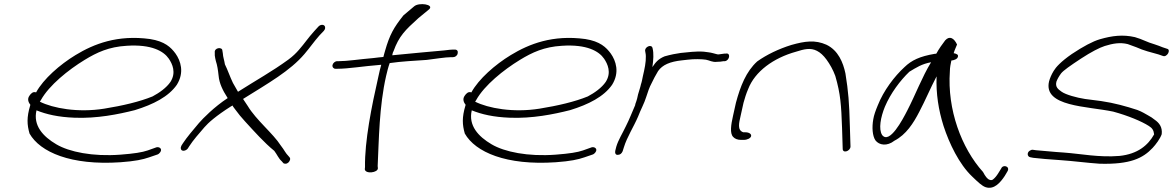

<svg xmlns="http://www.w3.org/2000/svg" viewBox="-20 -740 5560 910"><path d="M120 -287C107 -270 116 -253 124 -243L123 -240C106 -183 108 -149 120 -107C170 -19 316 45 551 29C621 24 657 16 686 6L727 -8C732 -10 736 -14 739 -18C751 -34 736 -45 722 -42L680 -27C654 -18 616 -12 551 -7C419 3 308 -20 247 -56C184 -93 136 -145 153 -217C200 -198 256 -185 334 -182C440 -178 540 -198 619 -218C707 -245 779 -282 818 -338C855 -397 836 -452 812 -486C790 -516 761 -544 691 -555C537 -576 425 -532 338 -479C264 -434 186 -366 151 -302C137 -308 126 -296 120 -287ZM169 -258 174 -266C213 -336 304 -409 381 -456C440 -492 496 -518 580 -523C699 -531 756 -497 780 -462C797 -437 816 -396 788 -352C769 -324 735 -300 703 -283C642 -258 561 -239 474 -225C349 -205 231 -227 169 -258Z M840 -50C838 -45 836 -41 837 -36C839 -20 861 -24 870 -36L877 -47C895 -75 923 -107 949 -137C967 -158 1004 -191 1075 -236C1076 -236 1077 -237 1082 -240C1085 -233 1091 -227 1095 -221C1109 -202 1124 -183 1141 -165C1185 -117 1232 -64 1280 -25C1293 -8 1301 12 1315 24L1322 32C1324 35 1328 36 1333 36C1344 36 1353 26 1355 16C1356 11 1354 7 1351 4L1345 -3C1341 -7 1336 -13 1331 -21C1326 -30 1319 -39 1311 -50C1274 -108 1194 -171 1154 -238L1132 -271C1252 -346 1355 -404 1423 -484C1451 -517 1466 -540 1494 -572L1515 -594C1519 -599 1521 -603 1521 -608C1522 -624 1502 -627 1490 -615L1469 -592C1440 -560 1425 -536 1397 -504C1384 -489 1368 -473 1346 -457C1269 -401 1196 -361 1108 -305C1099 -320 1091 -334 1084 -347C1070 -376 1059 -409 1046 -435C1043 -455 1037 -469 1036 -488L1034 -500C1034 -519 994 -515 998 -490V-477C999 -468 1001 -460 1003 -451C1010 -430 1013 -409 1016 -382C1019 -345 1036 -311 1058 -277C1059 -276 1059 -276 1059 -275C995 -233 942 -179 923 -157C896 -125 866 -90 847 -61Z M1556 -432C1554 -422 1561 -414 1570 -414H1578C1632 -414 1698 -426 1787 -433C1782 -416 1778 -399 1774 -380C1741 -235 1708 -71 1710 52L1709 62C1711 86 1772 79 1771 57L1770 47C1776 -78 1777 -235 1810 -380C1815 -401 1820 -422 1827 -441C1882 -449 1943 -452 2002 -456C2044 -461 2090 -469 2118 -469H2127C2137 -469 2147 -476 2149 -486C2152 -497 2147 -505 2136 -505H2127C2121 -505 2107 -504 2085 -501C2040 -497 1929 -487 1839 -478C1841 -485 1841 -491 1845 -497C1871 -569 1900 -597 1963 -654L2014 -696C2039 -719 1966 -730 1943 -710L1892 -667C1846 -609 1827 -576 1805 -499C1802 -490 1800 -480 1797 -470C1783 -469 1767 -467 1751 -465C1680 -459 1627 -450 1585 -450H1578C1568 -450 1558 -441 1556 -432Z M2183 -287C2170 -270 2179 -253 2187 -243L2186 -240C2169 -183 2171 -149 2183 -107C2233 -19 2379 45 2614 29C2684 24 2720 16 2749 6L2790 -8C2795 -10 2799 -14 2802 -18C2814 -34 2799 -45 2785 -42L2743 -27C2717 -18 2679 -12 2614 -7C2482 3 2371 -20 2310 -56C2247 -93 2199 -145 2216 -217C2263 -198 2319 -185 2397 -182C2503 -178 2603 -198 2682 -218C2770 -245 2842 -282 2881 -338C2918 -397 2899 -452 2875 -486C2853 -516 2824 -544 2754 -555C2600 -576 2488 -532 2401 -479C2327 -434 2249 -366 2214 -302C2200 -308 2189 -296 2183 -287ZM2232 -258 2237 -266C2276 -336 2367 -409 2444 -456C2503 -492 2559 -518 2643 -523C2762 -531 2819 -497 2843 -462C2860 -437 2879 -396 2851 -352C2832 -324 2798 -300 2766 -283C2705 -258 2624 -239 2537 -225C2412 -205 2294 -227 2232 -258Z M2896 -25C2894 -15 2897 -6 2907 -6C2919 -6 2926 -12 2931 -23L2937 -42C2952 -91 2983 -138 3004 -187C3016 -219 3034 -251 3043 -281C3050 -303 3058 -327 3068 -345L3082 -373L3099 -403C3120 -433 3156 -448 3212 -454L3239 -457C3270 -461 3306 -460 3326 -457C3343 -454 3357 -444 3378 -447C3387 -447 3402 -448 3409 -450H3416C3439 -454 3444 -491 3420 -486H3414C3404 -484 3395 -484 3385 -482C3381 -482 3378 -483 3374 -484L3359 -488C3352 -490 3346 -491 3339 -492L3316 -495C3278 -498 3239 -492 3206 -489L3171 -483C3158 -480 3143 -477 3130 -473C3101 -461 3088 -446 3072 -422C3077 -457 3079 -487 3073 -511C3069 -534 3033 -517 3038 -497C3039 -488 3041 -485 3041 -473C3042 -446 3035 -413 3027 -379C3024 -365 3022 -352 3018 -341C3014 -322 3008 -308 3004 -292L3000 -274C2998 -266 2995 -257 2992 -249C2991 -247 2990 -245 2991 -243C2976 -209 2963 -174 2946 -141C2931 -109 2910 -76 2901 -45Z M3454 -190C3445 -150 3438 -108 3455 -91C3463 -82 3476 -77 3492 -77H3505C3522 -77 3538 -85 3540 -95C3542 -105 3530 -113 3513 -113H3503C3473 -123 3483 -158 3490 -190L3504 -253C3510 -274 3516 -295 3526 -318C3558 -401 3645 -465 3753 -495C3791 -507 3821 -515 3852 -499C3868 -491 3883 -477 3897 -458C3913 -436 3928 -410 3939 -380C3964 -294 3967 -243 3971 -133L3974 -36C3973 -11 4010 -23 4011 -45L4008 -142C4005 -254 4001 -305 3987 -392C3976 -444 3953 -501 3897 -528C3843 -552 3795 -545 3731 -527C3670 -508 3614 -481 3569 -449C3516 -401 3489 -331 3468 -253Z M4119 -175C4112 -136 4115 -96 4129 -75C4147 -51 4185 -46 4219 -73C4275 -102 4309 -156 4337 -210C4366 -265 4390 -323 4419 -378C4416 -296 4428 -219 4452 -143C4479 -60 4526 38 4587 96C4616 124 4634 141 4651 147C4692 161 4722 124 4742 94L4755 72C4769 49 4734 37 4725 59L4712 80C4704 93 4696 103 4687 110C4683 114 4676 115 4670 112C4660 109 4650 96 4639 75C4537 -38 4469 -221 4482 -402C4482 -421 4486 -438 4489 -453C4505 -455 4518 -461 4520 -471C4523 -480 4516 -485 4500 -488C4505 -505 4512 -518 4516 -529C4502 -559 4481 -572 4460 -549C4451 -538 4427 -504 4418 -486C4417 -485 4412 -485 4411 -485C4339 -473 4300 -454 4267 -422C4219 -378 4168 -311 4140 -240C4130 -216 4122 -194 4119 -175ZM4174 -234C4201 -298 4247 -359 4290 -400C4323 -420 4349 -437 4393 -445C4350 -375 4319 -291 4280 -216C4258 -173 4196 -55 4161 -100C4143 -128 4154 -185 4174 -234Z M4861 -26C4846 -17 4849 2 4862 5L4877 8C4904 11 4955 16 5006 19C5066 23 5132 32 5192 36C5337 40 5397 10 5443 -39C5458 -55 5479 -83 5486 -104C5490 -138 5474 -158 5452 -173C5444 -180 5433 -187 5420 -194C5407 -201 5394 -210 5370 -219C5318 -236 5261 -252 5199 -261L5122 -271C5083 -277 5032 -291 5012 -305C4993 -318 4981 -329 4987 -353C4991 -364 4998 -377 5009 -392C5020 -406 5053 -429 5103 -462C5152 -494 5191 -514 5216 -522C5254 -534 5289 -540 5325 -531L5366 -516C5398 -501 5438 -491 5471 -482L5491 -475C5511 -466 5532 -505 5511 -509L5490 -516C5478 -521 5467 -525 5452 -530C5416 -540 5395 -554 5359 -564C5302 -577 5252 -571 5193 -554C5159 -544 5114 -520 5060 -484C5008 -448 4984 -421 4974 -404C4963 -386 4956 -369 4952 -354C4924 -234 5133 -237 5256 -211C5326 -192 5391 -165 5425 -143C5441 -133 5448 -123 5450 -103C5421 -51 5372 -10 5286 -1C5188 7 5105 -11 5022 -17C4972 -20 4920 -26 4890 -28L4876 -30C4871 -31 4866 -29 4861 -26Z"/></svg>

Font: Stray Cat
Style: SuExtObl
Weight: 400
Version: Version 1.0